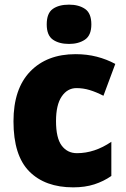

<svg xmlns="http://www.w3.org/2000/svg" viewBox="-20 -796 540 826"><path d="M295 10Q174 10 106 -58.5Q38 -127 38 -274Q38 -414 110 -488.5Q182 -563 305 -563Q354 -563 396.5 -552Q439 -541 476 -521L425 -384Q394 -400 366 -408.5Q338 -417 309 -417Q270 -417 245.5 -381Q221 -345 221 -275Q221 -202 245.5 -169.5Q270 -137 311 -137Q387 -137 459 -186V-39Q426 -16 386 -3Q346 10 295 10ZM277 -776Q319 -776 346 -757.5Q373 -739 373 -691Q373 -644 345.5 -625.5Q318 -607 277 -607Q234 -607 207.5 -625.5Q181 -644 181 -691Q181 -739 207 -757.5Q233 -776 277 -776Z"/></svg>

Font: Noto Sans Malayalam SemiCondensed Black
Style: Regular
Weight: 900
Width: 4
Designer: Jelle Bosma - Monotype Design Team
Foundry: Monotype Imaging Inc.
Version: Version 2.104; ttfautohint (v1.8.4.7-5d5b)